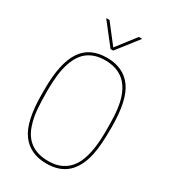

<svg xmlns="http://www.w3.org/2000/svg" viewBox="-238 -1123 1106 1246"><g transform="rotate(30 315.0 -500.0)"><path d="M450 -846ZM325 -846H305L180 -1006H205L315 -864L425 -1006H450ZM315 6Q192 6 128.5 -80.5Q65 -167 65 -370V-410Q65 -600 125 -693Q185 -786 315 -786Q438 -786 501.5 -699.5Q565 -613 565 -410Q565 -336 561.5 -288.5Q558 -241 549 -198Q526 -96 468.5 -45Q411 6 315 6ZM318 -14Q432 -14 488.5 -98Q545 -182 545 -370Q545 -441 542.5 -487Q540 -533 531 -575Q490 -766 312 -766Q239 -766 188.5 -731Q138 -696 111.5 -618Q85 -540 85 -410Q85 -324 90 -267Q95 -210 111 -161Q157 -14 318 -14Z"/></g></svg>

Font: Tanohe Sans Thin
Style: Regular
Weight: 100
Designer: Village Type and Design LLC & Cristiano Sobral
Foundry: Cooper Hewitt Smithsonian Design Museum
Version: Version 1.00;September 29, 2021;FontCreator 13.0.0.2655 64-b